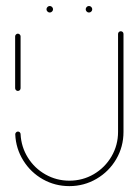

<svg xmlns="http://www.w3.org/2000/svg" viewBox="-20 -633 471 653"><path d="M40.7 -323.7Q37 -323.7 34.3 -326.5Q31.5 -329.3 31.5 -333V-509.3Q31.5 -513 34.3 -515.7Q37 -518.5 40.7 -518.5Q44.4 -518.5 47.2 -515.7Q50 -513 50 -509.3V-333Q50 -329.3 47.4 -326.5Q44.8 -323.7 40.7 -323.7ZM390.7 -526.7Q394.8 -526.7 397.4 -524.1Q400 -521.5 400 -517.4V-184.4Q400 -134.1 375.4 -91.9Q350.7 -49.6 308.3 -24.8Q265.9 0 215.9 0Q167 0 125.7 -23.3Q84.4 -46.7 59.3 -87Q34.1 -127.4 31.9 -175.6Q31.5 -179.3 34.3 -182.4Q37 -185.6 41.1 -185.6Q44.8 -185.6 47.4 -183Q50 -180.4 50 -176.7Q52.2 -133.3 74.8 -97Q97.4 -60.7 134.8 -39.6Q172.2 -18.5 215.9 -18.5Q261.1 -18.5 299.1 -40.7Q337 -63 359.3 -101.1Q381.5 -139.3 381.5 -184.4V-517.4Q381.5 -521.5 384.3 -524.1Q387 -526.7 390.7 -526.7ZM271.5 -601.5Q271.5 -605.9 274.8 -609.3Q278.1 -612.6 282.6 -612.6Q287 -612.6 290.4 -609.3Q293.7 -605.9 293.7 -601.5Q293.7 -597 290.4 -593.7Q287 -590.4 282.6 -590.4Q278.1 -590.4 274.8 -593.7Q271.5 -597 271.5 -601.5ZM138.1 -601.5Q138.1 -605.9 141.5 -609.3Q144.8 -612.6 149.3 -612.6Q153.7 -612.6 157 -609.3Q160.4 -605.9 160.4 -601.5Q160.4 -597 157 -593.7Q153.7 -590.4 149.3 -590.4Q144.8 -590.4 141.5 -593.7Q138.1 -597 138.1 -601.5Z"/></svg>

Font: 26F Galaxy Hebrew Hairline
Style: Regular
Weight: 50
Designer: C₂₉H₂₅N₃O₅
Version: Version 1.000